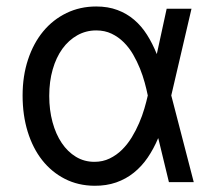

<svg xmlns="http://www.w3.org/2000/svg" viewBox="-20 -573 681 604"><path d="M277 11.4Q225.9 11 184.1 -10.3Q142.4 -31.6 112.7 -69.2Q83.1 -106.9 67.1 -158.7Q51.1 -210.6 51.1 -272.7Q51.1 -334.2 68.2 -385.7Q85.2 -437.1 115.9 -474.3Q146.7 -511.4 189.3 -532Q231.9 -552.6 282.7 -552.6Q320 -552.6 349.4 -541.5Q378.9 -530.5 402 -510.8Q425.1 -491.1 442.5 -463.6Q459.9 -436.1 473 -403.4H473.4L504.3 -545.5H582.4L518.8 -272.7L589.5 0H511.4L478 -137.8H477.3Q463.4 -104.8 444.6 -77.2Q425.8 -49.7 401.1 -29.8Q376.4 -9.9 345.5 0.9Q314.6 11.7 277 11.4ZM444.6 -274.1Q441.1 -291.5 435.2 -313.2Q429.3 -334.9 420.3 -357.4Q411.2 -380 398.8 -401.5Q386.4 -422.9 369.5 -439.8Q352.6 -456.7 331.1 -467Q309.7 -477.3 282.7 -477.3Q250.4 -477.3 223.2 -462Q196 -446.7 176.3 -419.6Q156.6 -392.4 145.8 -354.6Q134.9 -316.8 134.9 -271.3Q134.9 -226.9 145.2 -188.9Q155.5 -150.9 174.2 -123.2Q192.8 -95.5 218.9 -79.7Q245 -63.9 277 -63.9Q303.3 -63.9 324.9 -74.4Q346.6 -84.9 363.8 -101.9Q381 -119 394.4 -140.8Q407.7 -162.6 417.6 -185.7Q427.6 -208.8 434.1 -231.2Q440.7 -253.6 444.6 -271.3L445 -272.7Z"/></svg>

Font: Fast_Sans-Dotted
Style: Regular
Weight: 400
Version: Version 3.018